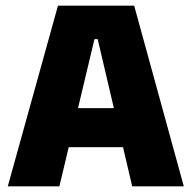

<svg xmlns="http://www.w3.org/2000/svg" viewBox="-20 -659 678 679"><path d="M7.5 0 185 -639H454.5L630 0H447.5L325.5 -520.5H314L190 0ZM175 -138.5V-276.5H461.5V-138.5Z"/></svg>

Font: Anek Latin ExtraBold
Style: Regular
Weight: 800
Designer: Yesha Goshar
Foundry: Ek Type
Version: Version 1.003